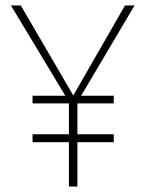

<svg xmlns="http://www.w3.org/2000/svg" viewBox="-20 -682 532 702"><path d="M472 -662 263 -309V0H232V-310L20 -662H56L248 -333L437 -662ZM396 -191V-162H99V-191ZM396 -332V-304H99V-332Z"/></svg>

Font: Firava
Style: Regular
Weight: 400
Designer: Carrois Corporate & Edenspiekermann AG
Foundry: Greg Finn Gibson
Version: Version 5.000